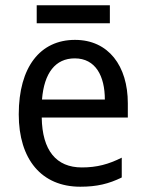

<svg xmlns="http://www.w3.org/2000/svg" viewBox="-20 -697 550 727"><path d="M396 -677H119V-609H396ZM264 -546C132 -546 51 -443 51 -264C51 -94 137 10 284 10C347 10 392 -1 441 -25V-100C391 -75 347 -63 290 -63C193 -63 140 -127 138 -252H464V-306C464 -447 391 -546 264 -546ZM263 -476C342 -476 377 -409 377 -320H139C147 -421 190 -476 263 -476Z"/></svg>

Font: Noto Sans Lao SemiCondensed
Style: Regular
Weight: 400
Width: 4
Designer: Monotype Design Team
Foundry: Monotype Imaging Inc.
Version: Version 2.003